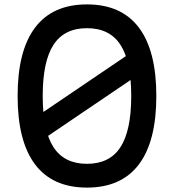

<svg xmlns="http://www.w3.org/2000/svg" viewBox="-20 -836 790 872"><path d="M60 -400Q60 -606 139.5 -711Q219 -816 375 -816Q531 -816 610.5 -711Q690 -606 690 -400Q690 -194 610.5 -89Q531 16 375 16Q219 16 139.5 -89Q60 -194 60 -400ZM576 -400Q576 -557 527 -632.5Q478 -708 375 -708Q272 -708 223 -632.5Q174 -557 174 -400Q174 -243 223 -167.5Q272 -92 375 -92Q478 -92 527 -167.5Q576 -243 576 -400ZM609 -620V-497L141 -180V-303Z"/></svg>

Font: Martian Mono Custom sWd Rg
Style: Regular
Weight: 400
Width: 6
Monospace: yes
Designer: Alex Havermale
Foundry: Evil Martians
Version: Version 1.000